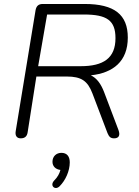

<svg xmlns="http://www.w3.org/2000/svg" viewBox="-20 -690 701 966"><path d="M84 6C105 6 116 -4 119 -24L163 -305H316C389 -305 421 -283 445 -220L521 -20C529 -1 537 6 554 6C578 6 586 -9 576 -36L504 -226C488 -268 467 -297 437 -311C549 -323 623 -381 623 -501C623 -616 556 -670 406 -670H195C174 -670 163 -660 159 -639L59 -30C55 -7 65 6 84 6ZM386 -357H172L217 -617H402C517 -617 561 -588 561 -498C561 -397 500 -357 386 -357ZM280 247C310 217 331 170 331 127C331 96 316 79 289 79C263 79 244 97 244 124C244 146 259 162 284 165C279 184 270 201 252 219C229 244 257 270 280 247Z"/></svg>

Font: SN Pro Light
Style: Italic
Weight: 300
Italic angle: -8.99998°
Designer: Tobias Whetton
Foundry: Supernotes
Version: Version 1.001;Glyphs 3.2 (3249)